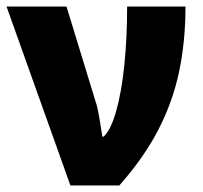

<svg xmlns="http://www.w3.org/2000/svg" viewBox="-20 -569 623 589"><path d="M0 -549H184L278 -242Q282 -224 286.5 -197Q291 -170 294 -150H298Q320 -170 336.5 -228.5Q353 -287 361.5 -370Q370 -453 370 -549H549Q549 -442 529.5 -349.5Q510 -257 466 -171.5Q422 -86 346 0H196Z"/></svg>

Font: Noto Sans Disp ExtBd
Style: Regular
Weight: 800
Designer: Monotype Design Team
Foundry: Monotype Imaging Inc.
Version: Version 2.000;GOOG;noto-source:20170915:90ef993387c0; ttfaut